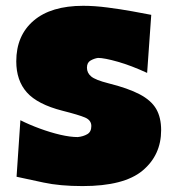

<svg xmlns="http://www.w3.org/2000/svg" viewBox="-20 -624 595 662"><path d="M264.6 17.6Q186.5 17.6 130.1 5.4Q73.7 -6.8 37.1 -14.6L50.3 -209.5Q81.5 -193.8 117.4 -180.7Q153.3 -167.5 187.7 -159.4Q222.2 -151.4 248 -151.4Q267.1 -153.3 281 -161.4Q294.9 -169.4 294.9 -189.5Q294.9 -209.5 273.2 -218.8Q251.5 -228 195.3 -242.2Q109.4 -264.2 72.8 -305.2Q36.1 -346.2 36.1 -412.6Q36.1 -501.5 95.9 -552.7Q155.8 -604 267.1 -604Q306.2 -604 351.1 -598.1Q396 -592.3 436.3 -585Q476.6 -577.6 501.5 -572.8L487.3 -372.6Q432.6 -397.9 386.2 -411.1Q339.8 -424.3 317.9 -424.3Q304.7 -422.4 292.2 -415.3Q279.8 -408.2 279.8 -390.6Q279.8 -372.6 294.4 -360.4Q309.1 -348.1 353.5 -336.9Q421.9 -319.8 461.7 -298.8Q501.5 -277.8 518.6 -248.3Q535.6 -218.8 535.6 -175.3Q535.6 -89.4 471.7 -35.9Q407.7 17.6 264.6 17.6Z"/></svg>

Font: Pinar-DS1-FD Black
Style: Regular
Weight: 900
Designer: Amin Abedi
Version: Version 2.000